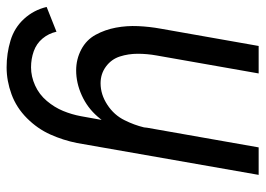

<svg xmlns="http://www.w3.org/2000/svg" viewBox="-154 -442 783 566"><g transform="rotate(90 237.0 -158.5)"><path d="M152 213Q111 213 73 201.5Q35 190 9 161.5Q-17 133 -26 95L47 66Q52 89 67 107Q82 125 104.5 133Q127 141 152 141Q179 141 205.5 129Q232 117 251 94.5Q270 72 280.5 46.5Q291 21 296 -6L307 -67Q302 -61 297 -55Q271 -25 234.5 -8.5Q198 8 161 8Q128 8 99.5 -7Q71 -22 56 -49.5Q41 -77 35 -109Q29 -141 30.5 -174.5Q32 -208 38 -241L89 -530H170L117 -229Q112 -201 112 -173.5Q112 -146 120 -121Q128 -96 149.5 -80Q171 -64 199 -64Q232 -64 262.5 -84Q293 -104 308 -135Q322 -163 329 -192L330 -201L388 -530H469L375 6Q367 46 350 84Q333 122 302 153Q271 184 231.5 198.5Q192 213 152 213Z"/></g></svg>

Font: Iosevka SS08
Style: Italic
Weight: 400
Italic angle: -10°
Monospace: yes
Designer: Belleve Invis
Foundry: Belleve Invis
Version: 2.1.0; ttfautohint (v1.8.2)